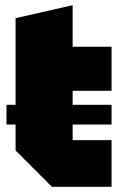

<svg xmlns="http://www.w3.org/2000/svg" viewBox="-20 -720 470 740"><path d="M40 -650 260 -700V-540H410V-370H260V-180H410V0H180L40 -140ZM5 -240V-316H410V-240Z"/></svg>

Font: Tektur Black
Style: Regular
Weight: 900
Designer: Adam Jagosz
Foundry: Adam Jagosz
Version: Version 1.005;gftools[0.9.30]